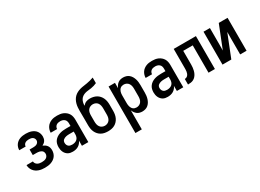

<svg xmlns="http://www.w3.org/2000/svg" viewBox="-30 -1574 3561 2627"><g transform="rotate(-30 1750.0 -260.0)"><path d="M252 8Q228 8 204 5Q180 2 157.5 -6Q135 -14 115 -27.5Q95 -41 80.5 -60Q66 -79 58 -102.5Q50 -126 50 -150H151Q151 -133 161 -118Q171 -103 186 -94.5Q201 -86 218 -83Q235 -80 252 -80Q270 -80 288 -83Q306 -86 321.5 -95Q337 -104 346 -120.5Q355 -137 355 -155Q355 -166 351 -178Q347 -190 339 -198.5Q331 -207 320 -212.5Q309 -218 297.5 -221Q286 -224 274 -225Q262 -226 250 -226H193V-314H250Q265 -314 280.5 -316.5Q296 -319 309.5 -326.5Q323 -334 331 -347.5Q339 -361 339 -376Q339 -391 331.5 -405Q324 -419 311 -427Q298 -435 283 -437.5Q268 -440 253 -440Q238 -440 223 -437Q208 -434 195 -426Q182 -418 174.5 -404.5Q167 -391 167 -376H66V-377Q66 -400 73 -422Q80 -444 93 -462Q106 -480 124.5 -493.5Q143 -507 164 -514.5Q185 -522 207.5 -525Q230 -528 253 -528Q275 -528 297.5 -525Q320 -522 341.5 -514.5Q363 -507 382 -494Q401 -481 414 -462.5Q427 -444 433.5 -422Q440 -400 440 -377Q440 -361 436 -344.5Q432 -328 423 -314Q414 -300 401 -289.5Q388 -279 373 -272Q391 -264 407 -253Q423 -242 434.5 -226.5Q446 -211 451 -191.5Q456 -172 456 -153Q456 -129 449 -105Q442 -81 427.5 -61.5Q413 -42 392.5 -28Q372 -14 349 -6Q326 2 301.5 5Q277 8 252 8Z M693 8Q674 8 654.5 4.5Q635 1 618 -9Q601 -19 588 -34Q575 -49 567 -67Q559 -85 555.5 -104Q552 -123 552 -143Q552 -169 558.5 -194.5Q565 -220 581 -241Q597 -262 619 -276.5Q641 -291 666 -299Q691 -307 717 -310Q743 -313 769 -313H839V-354Q839 -372 833.5 -389Q828 -406 814.5 -418Q801 -430 783.5 -435Q766 -440 749 -440Q732 -440 716 -436.5Q700 -433 687 -423.5Q674 -414 666.5 -399Q659 -384 659 -368H558Q558 -391 565 -414Q572 -437 585 -456.5Q598 -476 616.5 -490Q635 -504 657 -513Q679 -522 702 -525Q725 -528 749 -528Q773 -528 797.5 -524.5Q822 -521 844.5 -511Q867 -501 886 -485Q905 -469 917.5 -448Q930 -427 935 -402.5Q940 -378 940 -354V0H839V-81Q830 -60 815 -42.5Q800 -25 780.5 -13.5Q761 -2 738.5 3Q716 8 693 8ZM733 -80Q754 -80 774.5 -86Q795 -92 810 -105.5Q825 -119 832 -139Q839 -159 839 -180V-225H769Q756 -225 743 -224Q730 -223 717.5 -220Q705 -217 693.5 -212Q682 -207 672 -198.5Q662 -190 657.5 -178Q653 -166 653 -153Q653 -137 658.5 -122.5Q664 -108 675.5 -97.5Q687 -87 702.5 -83.5Q718 -80 733 -80Z M1250 8Q1223 8 1196 3Q1169 -2 1145 -15Q1121 -28 1102.5 -48.5Q1084 -69 1072.5 -94Q1061 -119 1056.5 -146Q1052 -173 1052 -200V-298Q1052 -330 1051.5 -361.5Q1051 -393 1051 -424Q1051 -453 1053 -481Q1055 -509 1062 -536Q1069 -563 1082.5 -588.5Q1096 -614 1116 -633.5Q1136 -653 1161 -666Q1186 -679 1213.5 -686.5Q1241 -694 1269 -697.5Q1297 -701 1324.5 -706Q1352 -711 1379.5 -718Q1407 -725 1433 -735V-647Q1412 -637 1388.5 -630Q1365 -623 1341 -619Q1317 -615 1293 -613Q1269 -611 1245.5 -604.5Q1222 -598 1201.5 -584.5Q1181 -571 1168 -550.5Q1155 -530 1149.5 -506.5Q1144 -483 1144 -458V-456Q1154 -468 1166.5 -478.5Q1179 -489 1193.5 -495Q1208 -501 1223.5 -503.5Q1239 -506 1255 -506Q1282 -506 1308.5 -500Q1335 -494 1358 -481Q1381 -468 1399 -447.5Q1417 -427 1428 -402.5Q1439 -378 1443.5 -351.5Q1448 -325 1448 -298V-200Q1448 -173 1443.5 -146Q1439 -119 1427.5 -94Q1416 -69 1397.5 -48.5Q1379 -28 1355 -15Q1331 -2 1304 3Q1277 8 1250 8ZM1250 -80Q1272 -80 1292.5 -89.5Q1313 -99 1325.5 -117Q1338 -135 1342.5 -156.5Q1347 -178 1347 -200V-298Q1347 -320 1342.5 -341.5Q1338 -363 1326 -381Q1314 -399 1293.5 -408.5Q1273 -418 1251 -418Q1229 -418 1208.5 -409Q1188 -400 1175 -382Q1162 -364 1157.5 -342Q1153 -320 1153 -298V-200Q1153 -178 1157.5 -156.5Q1162 -135 1174.5 -117Q1187 -99 1207.5 -89.5Q1228 -80 1250 -80Z M1560 215V-520H1661V-435Q1669 -455 1681.5 -473Q1694 -491 1711 -504Q1728 -517 1749 -522.5Q1770 -528 1792 -528Q1816 -528 1840 -521Q1864 -514 1883 -498Q1902 -482 1914.5 -461Q1927 -440 1934.5 -416.5Q1942 -393 1945 -368.5Q1948 -344 1948 -320V-200Q1948 -176 1945 -151.5Q1942 -127 1934.5 -103.5Q1927 -80 1914.5 -59Q1902 -38 1883 -22Q1864 -6 1840 1Q1816 8 1792 8Q1770 8 1749 2.5Q1728 -3 1711 -16Q1694 -29 1681.5 -47Q1669 -65 1661 -85V215ZM1751 -80Q1773 -80 1793 -89.5Q1813 -99 1825.5 -117Q1838 -135 1842.5 -156.5Q1847 -178 1847 -200V-320Q1847 -342 1842.5 -363.5Q1838 -385 1825.5 -403Q1813 -421 1793 -430.5Q1773 -440 1751 -440Q1737 -440 1723 -436Q1709 -432 1698 -423Q1687 -414 1679.5 -401.5Q1672 -389 1668 -375.5Q1664 -362 1662.5 -348Q1661 -334 1661 -320V-200Q1661 -186 1662.5 -172Q1664 -158 1668 -144.5Q1672 -131 1679.5 -118.5Q1687 -106 1698 -97Q1709 -88 1723 -84Q1737 -80 1751 -80Z M2193 8Q2174 8 2154.5 4.5Q2135 1 2118 -9Q2101 -19 2088 -34Q2075 -49 2067 -67Q2059 -85 2055.5 -104Q2052 -123 2052 -143Q2052 -169 2058.5 -194.5Q2065 -220 2081 -241Q2097 -262 2119 -276.5Q2141 -291 2166 -299Q2191 -307 2217 -310Q2243 -313 2269 -313H2339V-354Q2339 -372 2333.5 -389Q2328 -406 2314.5 -418Q2301 -430 2283.5 -435Q2266 -440 2249 -440Q2232 -440 2216 -436.5Q2200 -433 2187 -423.5Q2174 -414 2166.5 -399Q2159 -384 2159 -368H2058Q2058 -391 2065 -414Q2072 -437 2085 -456.5Q2098 -476 2116.5 -490Q2135 -504 2157 -513Q2179 -522 2202 -525Q2225 -528 2249 -528Q2273 -528 2297.5 -524.5Q2322 -521 2344.5 -511Q2367 -501 2386 -485Q2405 -469 2417.5 -448Q2430 -427 2435 -402.5Q2440 -378 2440 -354V0H2339V-81Q2330 -60 2315 -42.5Q2300 -25 2280.5 -13.5Q2261 -2 2238.5 3Q2216 8 2193 8ZM2233 -80Q2254 -80 2274.5 -86Q2295 -92 2310 -105.5Q2325 -119 2332 -139Q2339 -159 2339 -180V-225H2269Q2256 -225 2243 -224Q2230 -223 2217.5 -220Q2205 -217 2193.5 -212Q2182 -207 2172 -198.5Q2162 -190 2157.5 -178Q2153 -166 2153 -153Q2153 -137 2158.5 -122.5Q2164 -108 2175.5 -97.5Q2187 -87 2202.5 -83.5Q2218 -80 2233 -80Z M2515 0V-88Q2530 -88 2543 -94Q2556 -100 2565 -111.5Q2574 -123 2579 -136.5Q2584 -150 2586 -164.5Q2588 -179 2588.5 -193.5Q2589 -208 2589 -223V-520H2940V0H2839V-432H2689V-259Q2689 -237 2689 -214Q2689 -191 2686.5 -168.5Q2684 -146 2678.5 -124Q2673 -102 2663 -81.5Q2653 -61 2638 -44Q2623 -27 2603 -16.5Q2583 -6 2560.5 -3Q2538 0 2515 0Z M3060 0V-520H3161V-312Q3161 -283 3161 -253.5Q3161 -224 3160 -195V-165L3301 -520H3440V0H3339V-208Q3339 -237 3339 -266.5Q3339 -296 3340 -325V-355L3199 0Z"/></g></svg>

Font: Iosevka Custom Semibold
Style: Regular
Weight: 600
Designer: Belleve Invis
Foundry: Belleve Invis
Version: Version 27.0.2; ttfautohint (v1.8.4)